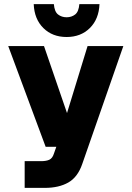

<svg xmlns="http://www.w3.org/2000/svg" viewBox="-20 -764 640 934"><path d="M100 150V20H180Q205 20 220 13Q235 6 242 -16L254 -50H202L20 -540H194L306 -214L406 -540H580L380 34Q358 98 312 124Q266 150 198 150ZM304 -584Q235 -584 191 -627.5Q147 -671 144 -744H242Q245 -707 262.5 -693.5Q280 -680 304 -680Q328 -680 345.5 -693.5Q363 -707 366 -744H464Q461 -671 417 -627.5Q373 -584 304 -584Z"/></svg>

Font: Geist Mono UltraBlack
Style: Regular
Weight: 900
Monospace: yes
Designer: Basement.studio, Andrés Briganti, Mateo Zaragoza
Foundry: Basement.studio, Vercel, Andrés Briganti, Guido Ferreyra, Mateo Zaragoza
Version: Version 1.400; ttfautohint (v1.8.4.7-5d5b)